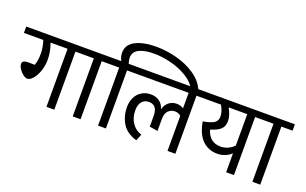

<svg xmlns="http://www.w3.org/2000/svg" viewBox="-122 -1434 3078 1930"><g transform="rotate(20 1417.0 -469.5)"><path d="M651 -621H531V0H447V-621H265Q297 -533 297 -452Q297 -385 277 -327Q257 -269 226.5 -234.5Q196 -200 168 -200Q147 -200 121 -220Q95 -240 77 -268.5Q59 -297 59 -322Q59 -338 73.5 -348Q88 -358 135 -358Q145 -358 191 -356Q211 -404 211 -481Q211 -551 187 -621H-20V-689H651Z M932 -621H812V0H728V-621H611V-689H932Z M1823 -683 1751 -661Q1717 -730 1637.5 -778Q1558 -826 1462.5 -849.5Q1367 -873 1284 -873Q1183 -873 1123.5 -844Q1064 -815 1064 -751Q1064 -723 1076 -689H1177V-621H1083V0H999V-621H892V-689H997Q975 -728 975 -772Q975 -860 1060 -903Q1145 -946 1281 -946Q1385 -946 1496.5 -917.5Q1608 -889 1697 -829.5Q1786 -770 1823 -683Z M1946 -621H1826V0H1742V-375Q1727 -388 1712 -393.5Q1697 -399 1677 -399Q1638 -399 1608.5 -371Q1579 -343 1579 -282V-154L1491 -168V-282Q1491 -399 1400 -399Q1352 -399 1325 -366Q1298 -333 1298 -274Q1298 -195 1336 -139Q1374 -83 1439 -63L1410 7Q1301 -25 1254.5 -102.5Q1208 -180 1208 -274Q1208 -334 1231 -380Q1254 -426 1296 -451.5Q1338 -477 1392 -477Q1446 -477 1485 -449Q1524 -421 1537 -370Q1550 -421 1585.5 -449Q1621 -477 1668 -477Q1708 -477 1742 -456V-621H1142V-689H1946Z M2573 -621H2453V0H2369V-202Q2305 -144 2219 -144Q2126 -144 2061 -206Q1996 -268 1973 -400Q2050 -413 2087 -435Q2124 -457 2124 -506Q2124 -559 2088 -621H1906V-689H2573ZM2369 -621H2170Q2188 -591 2199.5 -555.5Q2211 -520 2211 -489Q2211 -433 2178 -401.5Q2145 -370 2071 -348Q2087 -287 2127 -255Q2167 -223 2226 -223Q2268 -223 2304.5 -239.5Q2341 -256 2369 -286Z M2854 -621H2734V0H2650V-621H2533V-689H2854Z"/></g></svg>

Font: FiraGOUPP
Style: Medium
Weight: 400
Designer: bBox Type
Foundry: bBox Type GmbH
Version: Version 1.001